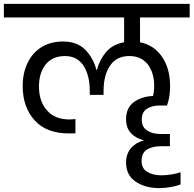

<svg xmlns="http://www.w3.org/2000/svg" viewBox="-47 -760 998 990"><path d="M931 -670C931 -670 931 -740 931 -740C931 -740 -27 -740 -27 -740C-27 -740 -27 -670 -27 -670C-27 -670 593 -670 593 -670C593 -670 593 -542 593 -542C593 -542 593 -542 593 -542C554 -535 524 -519 501 -493C478 -466 462 -435 453 -400C453 -400 450 -400 450 -400C450 -400 450 -400 450 -400C439 -441 420 -476 392 -504C364 -532 326 -546 278 -546C278 -546 278 -546 278 -546C237 -546 201 -537 170 -519C139 -500 114 -474 97 -439C79 -404 70 -363 70 -316C70 -316 70 -316 70 -316C70 -243 91 -184 132 -139C173 -94 232 -72 308 -72C308 -72 308 -72 308 -72C322 -72 333 -72 342 -73C342 -73 342 -146 342 -146C342 -146 342 -146 342 -146C329 -145 319 -144 313 -144C313 -144 313 -144 313 -144C262 -144 223 -159 196 -190C168 -221 154 -262 154 -315C154 -315 154 -315 154 -315C154 -362 166 -399 189 -428C212 -457 246 -471 289 -471C289 -471 289 -471 289 -471C330 -471 362 -454 384 -421C405 -388 416 -344 416 -289C416 -289 416 -271 416 -271C416 -271 487 -271 487 -271C487 -271 487 -289 487 -289C487 -289 487 -289 487 -289C487 -345 498 -389 521 -422C543 -455 576 -471 620 -471C620 -471 620 -471 620 -471C661 -471 692 -457 715 -428C737 -399 748 -362 748 -317C748 -317 748 -317 748 -317C748 -298 746 -281 742 -265C742 -265 742 -265 742 -265C704 -264 671 -253 644 -234C617 -215 603 -185 603 -146C603 -146 603 -146 603 -146C603 -116 611 -92 628 -74C644 -56 666 -44 693 -37C693 -37 693 -35 693 -35C693 -35 693 -35 693 -35C667 -29 646 -16 629 3C612 23 603 48 603 77C603 77 603 77 603 77C603 122 620 155 653 177C686 199 726 210 775 210C775 210 775 210 775 210C795 210 815 208 835 204C855 201 871 196 884 191C884 191 884 128 884 128C884 128 884 128 884 128C873 132 859 136 840 139C821 142 803 144 786 144C786 144 786 144 786 144C756 144 731 138 712 126C693 115 683 96 683 70C683 70 683 70 683 70C683 43 692 23 711 11C730 0 753 -6 782 -6C782 -6 829 -6 829 -6C829 -6 829 -69 829 -69C829 -69 782 -69 782 -69C782 -69 782 -69 782 -69C753 -69 730 -75 712 -87C693 -99 684 -117 684 -142C684 -142 684 -142 684 -142C684 -169 693 -188 710 -199C727 -210 750 -216 777 -216C777 -216 814 -216 814 -216C814 -216 814 -216 814 -216C825 -245 830 -279 830 -316C830 -316 830 -316 830 -316C830 -377 816 -427 788 -468C760 -508 722 -533 675 -542C675 -542 675 -670 675 -670C675 -670 931 -670 931 -670Z"/></svg>

Font: Girnar Poppins
Style: Regular
Weight: 500
Designer: Ninad Kale (Devanagari), Jonny Pinhorn (Latin)
Foundry: Indian Type Foundry
Version: ""